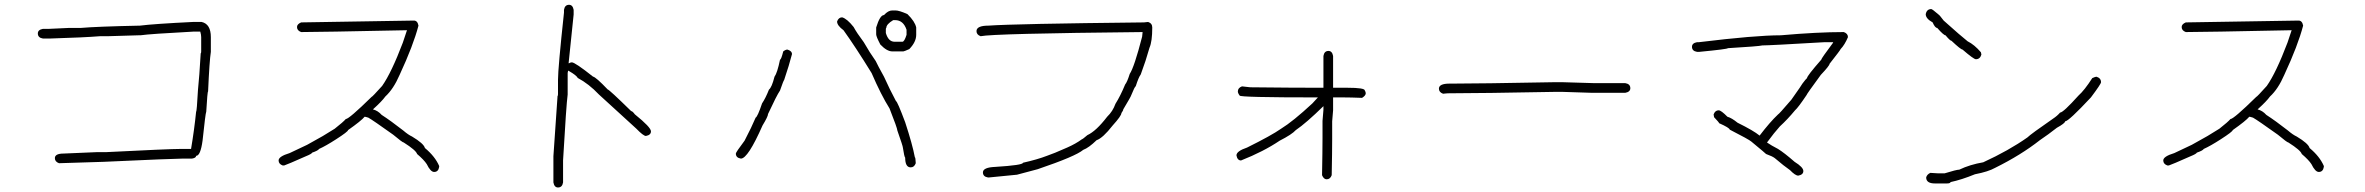

<svg xmlns="http://www.w3.org/2000/svg" viewBox="-20 -642 10040 815"><path d="M798.8 -548.8H835.9Q875 -540 875 -484.4V-421.9Q869.1 -384.8 863.3 -253.9Q860.4 -253.9 855.5 -168Q852.1 -161.6 839.8 -44.9Q831.1 19.5 812.5 19.5Q812.5 28.3 794.9 31.2H755.9Q718.3 31.2 419.9 44.9Q241.7 50.8 230.5 50.8Q212.9 44.4 212.9 29.3Q212.9 9.8 250 9.8Q256.3 9.8 388.7 3.9H427.7Q697.8 -9.8 746.1 -9.8H791Q804.7 -91.3 812.5 -168Q815.4 -168 820.3 -259.8Q826.2 -315.4 832 -416Q834 -416 834 -423.8V-484.4Q834 -494.1 830.1 -507.8H800.8Q616.2 -498 576.2 -492.2H568.4Q451.2 -488.3 437.5 -488.3H404.3Q339.4 -482.9 193.4 -478.5H162.1Q140.6 -481.9 140.6 -500Q140.6 -515.6 162.1 -519.5H187.5Q265.1 -523.4 271.5 -523.4H322.3Q389.2 -529.3 574.2 -533.2Q630.9 -540.5 798.8 -548.8Z M1736.8 -554.7Q1752.4 -554.7 1756.3 -533.2Q1734.4 -449.2 1676.3 -324.2Q1650.4 -264.2 1615.7 -232.4Q1601.1 -211.9 1563 -177.7Q1584 -172.4 1600.1 -154.3Q1638.7 -129.4 1691.9 -87.9Q1712.9 -69.8 1729 -62.5Q1778.8 -32.7 1783.7 -13.7Q1826.7 22 1844.2 62.5V66.4Q1840.8 87.9 1822.8 87.9Q1807.6 87.9 1791.5 54.7Q1779.8 36.6 1750.5 11.7Q1746.1 -3.9 1693.8 -37.1Q1688.5 -37.1 1648.9 -70.3Q1563.5 -131.3 1543.5 -142.6Q1531.2 -146.5 1527.8 -146.5Q1513.7 -129.4 1457.5 -89.8Q1457.5 -83.5 1406.7 -50.8Q1362.8 -22.5 1334.5 -9.8Q1330.6 -2.9 1305.2 5.9Q1303.2 11.2 1277.8 21.5Q1198.7 56.6 1186 60.5H1180.2Q1162.6 54.2 1162.6 39.1Q1162.6 22 1209.5 7.8L1283.7 -27.3L1350.1 -64.5Q1399.9 -95.7 1400.9 -95.7Q1437.5 -124.5 1447.8 -136.7Q1461.4 -136.7 1557.1 -230.5Q1560.1 -230.5 1602.1 -277.3Q1641.6 -333.5 1689.9 -460.9L1707.5 -513.7H1705.6Q1333.5 -505.9 1258.3 -505.9Q1240.7 -512.2 1240.7 -527.3Q1240.7 -539.6 1258.3 -546.9Z M2395.5 -621.6Q2411.1 -621.6 2415 -600.1V-580.6L2393.6 -373.5H2395.5Q2401.9 -377.4 2407.2 -377.4Q2420.9 -377.4 2497.1 -316.9Q2509.8 -314.5 2559.6 -262.2Q2565.4 -262.2 2659.2 -170.4Q2664.6 -170.4 2674.8 -156.7Q2743.2 -101.6 2743.2 -84.5Q2743.2 -68.8 2721.7 -64.9Q2710.9 -64.9 2680.7 -96.2L2522.5 -240.7Q2479.5 -286.1 2432.6 -311Q2426.8 -322.3 2395.5 -340.3L2391.6 -342.3L2389.6 -332.5V-240.7Q2383.8 -198.7 2370.1 38.6V132.3Q2366.7 153.8 2348.6 153.8Q2333 153.8 2329.1 132.3V21L2346.7 -234.9Q2348.6 -234.9 2348.6 -242.7V-303.2Q2348.6 -352.1 2374 -588.4V-600.1Q2377.4 -621.6 2395.5 -621.6Z M3554.7 -568.4Q3575.7 -562.5 3603.5 -527.3Q3616.2 -503.4 3646.5 -462.9Q3672.9 -417 3697.3 -382.8Q3705.6 -364.7 3732.4 -316.4Q3756.8 -262.2 3783.2 -212.9Q3788.6 -212.9 3822.3 -123Q3853.5 -27.8 3863.3 25.4Q3866.2 25.4 3867.2 50.8Q3860.8 68.4 3845.7 68.4Q3822.3 68.4 3822.3 27.3Q3818.4 23.9 3812.5 -15.6Q3812.5 -21.5 3789.1 -87.9Q3789.1 -97.2 3755.9 -181.6Q3719.7 -239.3 3679.7 -332Q3610.4 -444.3 3560.5 -513.7Q3533.2 -533.7 3533.2 -550.8Q3539.6 -568.4 3554.7 -568.4ZM3322.3 -431.6Q3341.8 -425.8 3341.8 -412.1Q3330.1 -366.2 3308.6 -302.7Q3305.7 -300.3 3291 -257.8Q3276.4 -236.3 3240.2 -158.2Q3240.2 -147.9 3216.8 -109.4Q3154.8 31.2 3125 31.2Q3103.5 27.8 3103.5 9.8Q3103.5 4.4 3140.6 -44.9Q3170.9 -103 3187.5 -142.6Q3195.8 -146.5 3214.8 -203.1Q3230 -225.6 3244.1 -261.7Q3255.9 -270.5 3267.6 -316.4Q3279.3 -332 3291 -388.7Q3295.9 -388.7 3304.7 -423.8Q3314.9 -431.6 3322.3 -431.6ZM3767.6 -597.7H3781.2Q3796.9 -597.7 3832 -582Q3863.8 -550.8 3869.1 -525.4V-494.1Q3869.1 -463.9 3839.8 -433.6Q3817.9 -423.8 3814.5 -423.8H3767.6Q3744.6 -423.8 3716.8 -453.1Q3699.2 -486.8 3699.2 -496.1V-525.4Q3715.3 -578.1 3732.4 -578.1Q3750 -597.7 3767.6 -597.7ZM3740.2 -517.6V-502Q3751 -464.8 3777.3 -464.8H3810.5Q3818.8 -464.8 3828.1 -494.1V-515.6Q3814.5 -556.6 3779.3 -556.6H3771.5Q3742.2 -539.1 3742.2 -523.4Q3740.2 -523.4 3740.2 -517.6Z M4853.5 -548.8Q4871.1 -543 4871.1 -525.4Q4871.1 -465.8 4859.4 -439.5Q4843.8 -383.8 4822.3 -326.2Q4813 -314 4800.8 -275.4Q4796.9 -275.4 4781.2 -236.3Q4781.2 -233.4 4748 -177.7Q4748 -172.9 4740.2 -162.1Q4740.2 -150.4 4703.1 -109.4Q4661.1 -55.7 4634.8 -46.9Q4601.6 -14.6 4578.1 -5.9Q4545.9 21.5 4384.8 76.2L4296.9 99.6L4177.7 111.3H4173.8Q4152.3 107.9 4152.3 89.8Q4152.3 68.4 4205.1 66.4Q4322.3 59.1 4322.3 48.8Q4383.3 35.2 4423.8 19.5Q4450.7 10.7 4509.8 -15.6Q4546.4 -31.7 4572.3 -50.8Q4575.2 -50.8 4595.7 -68.4Q4632.8 -85.4 4679.7 -146.5Q4703.6 -169.4 4714.8 -201.2Q4736.3 -235.4 4755.9 -283.2Q4764.6 -293.5 4775.4 -328.1Q4794.9 -357.4 4828.1 -486.3Q4828.1 -488.8 4830.1 -505.9Q4194.3 -499.5 4142.6 -488.3Q4125 -494.6 4125 -509.8Q4125 -533.2 4175.8 -533.2Q4284.7 -541 4835.9 -546.9Z M5619.1 -425.8Q5634.8 -425.8 5638.7 -404.3V-269.5H5699.2Q5773.4 -269.5 5773.4 -257.8Q5777.3 -251.5 5777.3 -246.1Q5777.3 -236.3 5761.7 -226.6Q5712.4 -228.5 5683.6 -228.5H5638.7V-173.8Q5634.8 -129.9 5634.8 -127V-52.7Q5634.8 2.9 5632.8 101.6Q5626.5 119.1 5611.3 119.1Q5599.1 119.1 5591.8 101.6Q5593.8 -3.9 5593.8 -56.6V-128.9Q5597.7 -172.9 5597.7 -175.8V-191.4Q5524.4 -119.6 5480.5 -89.8Q5463.9 -71.3 5412.1 -44.9Q5343.3 1.5 5248 39.1Q5232.4 39.1 5228.5 17.6Q5228.5 -0.5 5273.4 -15.6Q5377 -66.9 5418 -95.7Q5468.3 -126.5 5550.8 -203.1L5574.2 -228.5H5570.3Q5242.2 -228.5 5242.2 -236.3Q5234.4 -246.6 5234.4 -253.9Q5234.4 -269 5252 -275.4L5287.1 -271.5Q5468.3 -269.5 5580.1 -269.5H5597.7V-404.3Q5601.1 -425.8 5619.1 -425.8Z M6572.3 -293H6615.2Q6732.4 -289.1 6746.1 -289.1H6878.9Q6900.4 -285.6 6900.4 -267.6Q6900.4 -252 6878.9 -248H6738.3Q6626 -252 6613.3 -252H6578.1Q6261.2 -246.1 6144.5 -246.1H6132.8Q6122.1 -246.1 6105.5 -244.1Q6087.9 -250.5 6087.9 -265.6Q6087.9 -287.1 6132.8 -287.1H6144.5Q6257.8 -287.1 6572.3 -293Z M7806.6 -505.9Q7824.2 -499.5 7824.2 -484.4Q7810.5 -451.7 7793 -433.6Q7793 -430.7 7746.1 -371.1Q7746.1 -363.3 7709 -324.2Q7648.4 -241.7 7648.4 -238.3Q7612.3 -184.6 7599.6 -173.8Q7567.4 -134.8 7535.2 -105.5Q7511.7 -79.6 7480.5 -37.1Q7499 -24.4 7527.3 -9.8Q7554.2 6.8 7597.7 44.9Q7634.8 67.9 7634.8 84Q7634.8 99.6 7613.3 103.5Q7600.6 103.5 7578.1 80.1Q7553.2 63 7513.7 29.3Q7503.9 21.5 7476.6 11.7Q7476.6 10.7 7414.1 -41Q7404.3 -49.8 7322.3 -91.8Q7321.3 -99.6 7277.3 -119.1Q7277.3 -122.1 7255.9 -144.5L7253.9 -156.2Q7260.3 -173.8 7275.4 -173.8Q7285.6 -173.8 7312.5 -146.5Q7331.1 -141.1 7355.5 -121.1Q7423.8 -87.4 7449.2 -66.4Q7492.7 -123.5 7527.3 -156.2Q7530.3 -156.2 7584 -218.8Q7630.9 -285.2 7630.9 -287.1Q7645.5 -306.6 7650.4 -310.5Q7650.4 -319.8 7710.9 -388.7Q7710.9 -393.6 7759.8 -459L7761.7 -462.9H7724.6Q7491.7 -449.2 7460.9 -449.2Q7445.8 -445.3 7314.5 -437.5Q7314.5 -433.6 7193.4 -421.9H7183.6Q7162.1 -425.3 7162.1 -443.4Q7162.1 -459 7183.6 -462.9H7191.4Q7431.6 -492.2 7539.1 -492.2Q7695.3 -505.9 7806.6 -505.9Z M8177.7 -603.5Q8182.1 -603.5 8209 -580.1Q8212.9 -578.1 8230.5 -554.7Q8305.2 -487.8 8332 -466.8Q8361.3 -452.1 8388.7 -419.9L8390.6 -410.2Q8384.8 -390.6 8367.2 -390.6Q8357.9 -390.6 8310.5 -431.6Q8303.2 -431.6 8263.7 -468.8Q8257.8 -468.8 8238.3 -492.2Q8230.5 -492.2 8203.1 -523.4Q8193.8 -523.4 8183.6 -546.9Q8154.3 -563 8154.3 -582Q8158.7 -603.5 8177.7 -603.5ZM8878.9 -316.4Q8898.4 -310.5 8898.4 -293Q8898.4 -285.6 8855.5 -228.5Q8760.7 -127 8746.1 -127Q8745.6 -118.7 8710.9 -99.6Q8674.3 -70.8 8638.7 -46.9Q8558.6 16.1 8449.2 70.3Q8419.9 86.9 8363.3 97.7Q8306.2 121.1 8259.8 130.9Q8258.8 136.7 8244.1 136.7H8193.4Q8156.2 136.7 8156.2 111.3Q8159.2 98.6 8173.8 91.8Q8196.8 93.8 8207 93.8H8234.4Q8285.2 78.1 8296.9 78.1Q8341.8 56.6 8398.4 46.9Q8506.8 -2.9 8585.9 -58.6Q8600.6 -73.2 8695.3 -138.7Q8712.4 -149.9 8724.6 -164.1Q8737.8 -164.1 8802.7 -236.3Q8828.1 -258.8 8861.3 -310.5Q8874.5 -316.4 8878.9 -316.4Z M9736.8 -554.7Q9752.4 -554.7 9756.3 -533.2Q9734.4 -449.2 9676.3 -324.2Q9650.4 -264.2 9615.7 -232.4Q9601.1 -211.9 9563 -177.7Q9584 -172.4 9600.1 -154.3Q9638.7 -129.4 9691.9 -87.9Q9712.9 -69.8 9729 -62.5Q9778.8 -32.7 9783.7 -13.7Q9826.7 22 9844.2 62.5V66.4Q9840.8 87.9 9822.8 87.9Q9807.6 87.9 9791.5 54.7Q9779.8 36.6 9750.5 11.7Q9746.1 -3.9 9693.8 -37.1Q9688.5 -37.1 9648.9 -70.3Q9563.5 -131.3 9543.5 -142.6Q9531.2 -146.5 9527.8 -146.5Q9513.7 -129.4 9457.5 -89.8Q9457.5 -83.5 9406.7 -50.8Q9362.8 -22.5 9334.5 -9.8Q9330.6 -2.9 9305.2 5.9Q9303.2 11.2 9277.8 21.5Q9198.7 56.6 9186 60.5H9180.2Q9162.6 54.2 9162.6 39.1Q9162.6 22 9209.5 7.8L9283.7 -27.3L9350.1 -64.5Q9399.9 -95.7 9400.9 -95.7Q9437.5 -124.5 9447.8 -136.7Q9461.4 -136.7 9557.1 -230.5Q9560.1 -230.5 9602.1 -277.3Q9641.6 -333.5 9689.9 -460.9L9707.5 -513.7H9705.6Q9333.5 -505.9 9258.3 -505.9Q9240.7 -512.2 9240.7 -527.3Q9240.7 -539.6 9258.3 -546.9Z"/></svg>

Font: CEF Fonts CJK
Style: Regular
Weight: 400
Designer: PartyBoss (派对大魔王)
Version: Release 2.25